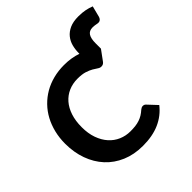

<svg xmlns="http://www.w3.org/2000/svg" viewBox="-229 -1071 1259 1259"><g transform="rotate(-45 400.0 -442.0)"><path d="M642.5 -638 592 -569Q587.5 -562.5 580.5 -557.5Q573.5 -552.5 561.5 -552.5Q549 -552.5 537 -561Q525 -569.5 507 -580Q489 -590.5 462.5 -599Q436 -607.5 394.5 -607.5Q349 -607.5 311.2 -591Q273.5 -574.5 246.2 -543.2Q219 -512 204 -466.5Q189 -421 189 -363Q189 -304.5 205.2 -258.8Q221.5 -213 249.8 -181.5Q278 -150 315.8 -133.8Q353.5 -117.5 396.5 -117.5Q422 -117.5 442.8 -120Q463.5 -122.5 481.2 -128.5Q499 -134.5 514.8 -144Q530.5 -153.5 546.5 -168Q552 -172.5 558 -175.5Q564 -178.5 571 -178.5Q576.5 -178.5 582 -176.5Q587.5 -174.5 592 -169.5L651.5 -106Q607.5 -50 542.2 -21Q477 8 387 8Q305.5 8 240.5 -19.8Q175.5 -47.5 130 -97Q84.5 -146.5 60 -214.5Q35.5 -282.5 35.5 -363Q35.5 -417 47.5 -465.8Q59.5 -514.5 81.5 -555.5Q103.5 -596.5 135.5 -629.5Q167.5 -662.5 207.5 -685.8Q247.5 -709 294.8 -721.2Q342 -733.5 395.5 -733.5Q430 -733.5 460.5 -728.5Q491 -723.5 519 -714V-721.5Q519 -753 527 -783.8Q535 -814.5 554.5 -838.8Q574 -863 606.2 -877.8Q638.5 -892.5 687.5 -892.5Q706 -892.5 721 -891Q736 -889.5 749.2 -887Q762.5 -884.5 775 -880.8Q787.5 -877 800.5 -872L781 -795.5Q778 -785.5 773.2 -780Q768.5 -774.5 762.8 -772Q757 -769.5 750.2 -769.8Q743.5 -770 737 -771.5Q730 -773 721 -774.2Q712 -775.5 702.5 -775.5Q670.5 -775.5 656.5 -753.5Q642.5 -731.5 642.5 -688Z"/></g></svg>

Font: Lato Heavy
Style: Regular
Weight: 800
Designer: Lukasz Dziedzic
Foundry: tyPoland Lukasz Dziedzic
Version: Version 2.007; 2014-02-27